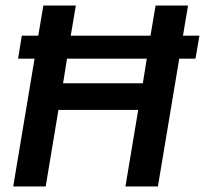

<svg xmlns="http://www.w3.org/2000/svg" viewBox="-20 -670 737 690"><path d="M27.5 0 104.2 -459.2H45L58.3 -541.7H117.5L135.8 -650H252.5L234.2 -541.7H520.8L539.2 -650H655.8L637.5 -541.7H696.7L682.5 -459.2H624.2L547.5 0H430.8L476.7 -275H190L144.2 0ZM206.7 -370.8H493.3L507.5 -459.2H220.8Z"/></svg>

Font: Familjen Grotesk Medium
Style: Italic
Weight: 500
Italic angle: -9.46201°
Designer: Anders Wikstroem, Jonas Baeckman, Matilda Gysing, Kristian Moeller
Foundry: Familjen STHLM AB
Version: Version 2.002; ttfautohint (v1.8.4.7-5d5b)